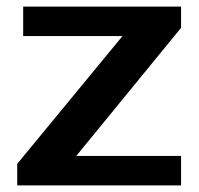

<svg xmlns="http://www.w3.org/2000/svg" viewBox="-20 -560 600 580"><path d="M32 -65 387 -496 402 -451H50V-540H527V-476L172 -42L157 -89H527V0H32Z"/></svg>

Font: Pathway Extreme 28pt SemiBold
Style: Regular
Weight: 600
Designer: Eduardo Rodriguez Tunni
Foundry: Eduardo Rodriguez Tunni
Version: Version 1.001;gftools[0.9.26]